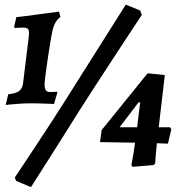

<svg xmlns="http://www.w3.org/2000/svg" viewBox="-20 -698 775 812"><path d="M203.8 -577.1Q200.7 -564.5 196.2 -538.9Q191.7 -513.4 187 -482.8Q182.3 -452.2 178 -422.2Q173.8 -392.3 171.1 -369.6Q168.4 -347 168.4 -339.1Q168.4 -308.8 190.6 -308.8Q202 -308.8 211.6 -309.5Q221.2 -310.3 221.2 -310.3L222.7 -306.9L208.5 -258.2Q208.5 -258.2 191.7 -259Q174.9 -259.7 152.9 -260.4Q130.9 -261.1 113.5 -261.1Q91.9 -261.1 66.2 -259.6Q40.4 -258.1 22.3 -256.1Q4.1 -254.1 4.1 -254.1L14.9 -299.5Q45.3 -302 60.2 -312.7Q75.2 -323.4 77.7 -347.4L101.9 -545.1Q104.4 -568.1 99 -574.8Q93.6 -581.4 75.3 -581.4Q65.8 -581.4 54.6 -580.4Q43.3 -579.3 43.3 -579.3L39.5 -584.1L49.2 -625.6Q64.2 -627.1 86.4 -629.8Q108.6 -632.5 129.7 -635.6Q161.2 -639.7 183.4 -642.7Q205.6 -645.6 217.5 -647.3Q229.4 -649 229.4 -649L235.6 -626.3Q224.1 -617.6 216.9 -606.7Q209.7 -595.7 203.8 -577.1ZM579.8 -635.1Q579.8 -635.1 561.1 -606.7Q542.4 -578.3 511.9 -532.2Q481.5 -486 446 -431.4Q410.6 -376.8 375.6 -323.3Q340.7 -269.9 314.2 -227.9Q287.2 -184.9 258.8 -139.6Q230.5 -94.4 203.8 -52.6Q177.1 -10.8 156.4 22Q135.7 54.8 123.3 74Q110.9 93.2 110.9 93.2L48.2 67L42.7 52.7Q42.7 52.7 55.8 33Q68.9 13.3 91.1 -20Q113.2 -53.3 140.4 -94.6Q167.6 -135.9 196.3 -180Q224.9 -224 251 -265.1L512 -678.5L572.6 -653.6ZM410.1 -148.2 603 -386.4 607.9 -387.8 677.1 -380.5 651.2 -159.7H699.1L704.5 -151.3L690.3 -90.6L643.4 -92.2Q639.8 -59.3 638 -33.1Q636.3 -6.9 636.3 -6.9L629.9 0L540.9 7.5L535.6 0.5Q535.6 0.5 538.3 -13.9Q541.1 -28.4 544.7 -50.4Q548.2 -72.4 551.2 -94.5L402.8 -97.1ZM485.6 -159.7H559.9L572.7 -264.8H565.8Z"/></svg>

Font: Alegreya
Style: Italic
Weight: 400
Italic angle: -7°
Designer: Juan Pablo del Peral
Foundry: Huerta Tipografica
Version: Version 2.009